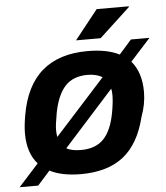

<svg xmlns="http://www.w3.org/2000/svg" viewBox="-68 -771 750 866"><g transform="rotate(-5 307.0 -338.0)"><path d="M296.9 -590.8 401.9 -723.1H546.9L547.9 -720.2L408.2 -590.8ZM-14.2 46.9 76.2 -53.2Q30.8 -104 30.8 -191.9Q30.8 -226.6 39.1 -273.9Q84 -538.1 344.2 -538.1Q432.6 -538.1 487.8 -509.8L543.9 -573.2H627.9L537.1 -473.1Q582 -421.4 582 -333Q582 -277.3 561 -221.2Q531.7 -101.6 460 -44.7Q388.2 12.2 267.1 12.2Q181.2 12.2 126 -16.1L69.8 46.9ZM171.9 -196.8Q171.9 -178.7 174.8 -164.1L401.9 -415Q373.5 -431.2 335 -431.2Q269.5 -431.2 233.6 -392.6Q197.8 -354 182.1 -274.9Q171.9 -218.8 171.9 -196.8ZM276.9 -96.2Q342.8 -96.2 379.2 -134Q415.5 -171.9 430.2 -251Q439 -299.3 439 -329.1Q439 -346.7 436 -359.9L210.9 -109.9Q233.4 -96.2 276.9 -96.2Z"/></g></svg>

Font: Archivo
Style: Bold Italic
Weight: 700
Italic angle: -10°
Designer: Hector Gatti
Foundry: Omnibus-Type
Version: Version 2.001